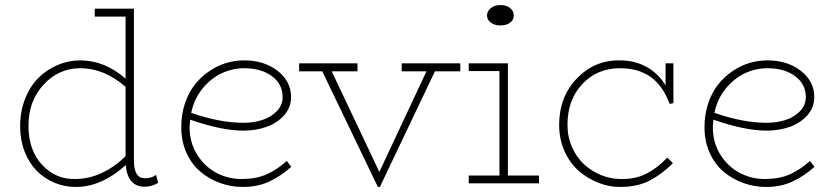

<svg xmlns="http://www.w3.org/2000/svg" viewBox="-20 -720 3275 754"><path d="M592.8 -33.2 601.1 -2Q576.7 13.2 547.9 13.2Q514.6 13.2 495.8 -8.5Q477.1 -30.3 474.1 -71.8Q378.4 14.2 277.8 14.2Q232.9 14.2 193.1 -2.7Q153.3 -19.5 123.5 -50Q93.8 -80.6 76.4 -125.5Q59.1 -170.4 59.1 -224.1Q59.1 -282.2 78.4 -331.5Q97.7 -380.9 130.4 -413.6Q163.1 -446.3 205.8 -464.6Q248.5 -482.9 294.9 -482.9Q391.1 -482.9 473.1 -411.1V-654.8H352.1V-686H505.9V-89.8Q505.9 -20 548.8 -20Q576.2 -20 592.8 -33.2ZM91.8 -226.1Q91.8 -130.4 145.5 -72.5Q199.2 -14.6 277.8 -17.1Q380.4 -18.1 473.1 -106V-378.9Q389.6 -452.1 294.9 -452.1Q210.9 -452.1 151.4 -387.9Q91.8 -323.7 91.8 -226.1Z M1106 -87.9 1124 -64.9Q1081.5 -27.3 1036.4 -6.6Q991.2 14.2 933.6 14.2Q887.7 14.2 844.7 -1.2Q801.8 -16.6 767.3 -45.4Q732.9 -74.2 712.4 -119.6Q691.9 -165 691.9 -220.2Q691.9 -271 706.5 -314.5Q721.2 -357.9 745.6 -388.4Q770 -418.9 802 -440.7Q834 -462.4 868.7 -472.7Q903.3 -482.9 939 -482.9Q1017.1 -482.9 1070.1 -441.9Q1123 -400.9 1123 -338.9Q1123 -297.4 1095.2 -266.6Q1067.4 -235.8 1025.6 -221.4Q983.9 -207 936 -207Q850.1 -207 727.1 -250Q724.6 -228 724.6 -220.2Q724.6 -159.7 754.6 -112.1Q784.7 -64.5 832.3 -40Q879.9 -15.6 933.6 -17.1Q987.8 -17.6 1028.3 -35.9Q1068.8 -54.2 1106 -87.9ZM939 -452.1Q894 -452.1 851.8 -432.9Q809.6 -413.6 775.9 -372.8Q742.2 -332 731 -276.9Q842.8 -237.8 936 -237.8Q974.6 -237.8 1008.5 -248.3Q1042.5 -258.8 1066.2 -282.5Q1089.8 -306.2 1089.8 -338.9Q1089.8 -390.1 1047.6 -421.1Q1005.4 -452.1 939 -452.1Z M1787.6 -471.2V-439.9H1688L1471.7 14.2H1463.9L1245.6 -439.9H1154.8V-471.2H1383.8V-439.9H1282.7L1469.7 -44.9L1654.8 -439.9H1557.6V-471.2Z M1944.8 -620.1Q1922.4 -620.1 1907.5 -631.1Q1892.6 -642.1 1892.6 -659.2Q1892.6 -676.3 1907.5 -688.2Q1922.4 -700.2 1944.8 -700.2Q1968.8 -700.2 1983.2 -688.5Q1997.6 -676.8 1997.6 -659.2Q1997.6 -641.6 1983.2 -630.9Q1968.8 -620.1 1944.8 -620.1ZM1974.6 -30.8H2096.7V0H1820.8V-30.8H1941.4V-440.9H1820.8V-471.2H1974.6Z M2414.6 -452.1Q2325.2 -452.1 2266.8 -389.9Q2208.5 -327.6 2208.5 -230Q2208.5 -182.1 2226.8 -141.4Q2245.1 -100.6 2274.4 -74Q2303.7 -47.4 2340.3 -32.5Q2377 -17.6 2414.6 -17.1Q2474.1 -15.1 2518.6 -38.1Q2563 -61 2600.6 -101.1L2622.6 -79.1Q2579.1 -35.6 2531 -10.7Q2482.9 14.2 2414.6 14.2Q2371.6 14.2 2329.8 -2.2Q2288.1 -18.6 2253.4 -48.3Q2218.8 -78.1 2197.3 -125.5Q2175.8 -172.9 2175.8 -230Q2175.8 -338.9 2245.1 -411.6Q2314.5 -484.4 2414.6 -482.9Q2475.1 -482.4 2520.8 -456.3Q2566.4 -430.2 2593.8 -384.8V-471.2H2624.5V-314.9L2609.9 -312Q2583 -383.8 2534.9 -418Q2486.8 -452.1 2414.6 -452.1Z M3160.6 -87.9 3178.7 -64.9Q3136.2 -27.3 3091.1 -6.6Q3045.9 14.2 2988.3 14.2Q2942.4 14.2 2899.4 -1.2Q2856.4 -16.6 2822 -45.4Q2787.6 -74.2 2767.1 -119.6Q2746.6 -165 2746.6 -220.2Q2746.6 -271 2761.2 -314.5Q2775.9 -357.9 2800.3 -388.4Q2824.7 -418.9 2856.7 -440.7Q2888.7 -462.4 2923.3 -472.7Q2958 -482.9 2993.7 -482.9Q3071.8 -482.9 3124.8 -441.9Q3177.7 -400.9 3177.7 -338.9Q3177.7 -297.4 3149.9 -266.6Q3122.1 -235.8 3080.3 -221.4Q3038.6 -207 2990.7 -207Q2904.8 -207 2781.7 -250Q2779.3 -228 2779.3 -220.2Q2779.3 -159.7 2809.3 -112.1Q2839.4 -64.5 2887 -40Q2934.6 -15.6 2988.3 -17.1Q3042.5 -17.6 3083 -35.9Q3123.5 -54.2 3160.6 -87.9ZM2993.7 -452.1Q2948.7 -452.1 2906.5 -432.9Q2864.3 -413.6 2830.6 -372.8Q2796.9 -332 2785.6 -276.9Q2897.5 -237.8 2990.7 -237.8Q3029.3 -237.8 3063.2 -248.3Q3097.2 -258.8 3120.8 -282.5Q3144.5 -306.2 3144.5 -338.9Q3144.5 -390.1 3102.3 -421.1Q3060.1 -452.1 2993.7 -452.1Z"/></svg>

Font: BioRhyme ExtraLight
Style: Regular
Weight: 275
Designer: Aoife Mooney
Foundry: Aoife Mooney Type
Version: Version 1.500;PS 001.500;hotconv 1.0.88;makeotf.lib2.5.64775